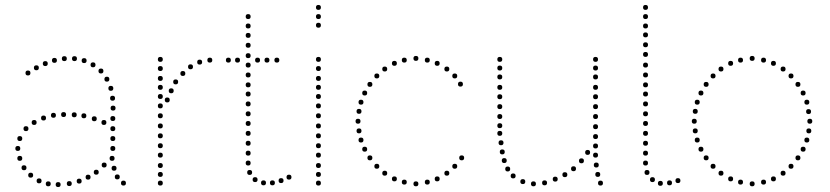

<svg xmlns="http://www.w3.org/2000/svg" viewBox="-20 -750 3354 776"><path d="M200 -496Q190 -496 190 -506Q190 -516 200 -516Q210 -516 210 -506Q210 -496 200 -496ZM240 -503Q230 -503 230 -513Q230 -523 240 -523Q250 -523 250 -513Q250 -503 240 -503ZM281 -503Q271 -503 271 -513Q271 -523 281 -523Q291 -523 291 -513Q291 -503 281 -503ZM320 -495Q310 -495 310 -505Q310 -515 320 -515Q330 -515 330 -505Q330 -495 320 -495ZM127 -466Q117 -466 117 -476Q117 -486 127 -486Q137 -486 137 -476Q137 -466 127 -466ZM356 -478Q346 -478 346 -488Q346 -498 356 -498Q366 -498 366 -488Q366 -478 356 -478ZM388 -453Q378 -453 378 -463Q378 -473 388 -473Q398 -473 398 -463Q398 -453 388 -453ZM412 -420Q402 -420 402 -430Q402 -440 412 -440Q422 -440 422 -430Q422 -420 412 -420ZM428 -383Q418 -383 418 -393Q418 -403 428 -403Q438 -403 438 -393Q438 -383 428 -383ZM435 -343Q425 -343 425 -353Q425 -363 435 -363Q445 -363 445 -353Q445 -343 435 -343ZM437 -303Q427 -303 427 -313Q427 -323 437 -323Q447 -323 447 -313Q447 -303 437 -303ZM156 -263Q146 -263 146 -273Q146 -283 156 -283Q166 -283 166 -273Q166 -263 156 -263ZM196 -274Q186 -274 186 -284Q186 -294 196 -294Q206 -294 206 -284Q206 -274 196 -274ZM361 -260Q351 -260 351 -270Q351 -280 361 -280Q371 -280 371 -270Q371 -260 361 -260ZM400 -245Q390 -245 390 -255Q390 -265 400 -265Q410 -265 410 -255Q410 -245 400 -245ZM436 -261Q426 -261 426 -271Q426 -281 436 -281Q446 -281 446 -271Q446 -261 436 -261ZM85 -220Q75 -220 75 -230Q75 -240 85 -240Q95 -240 95 -230Q95 -220 85 -220ZM436 -220Q426 -220 426 -230Q426 -240 436 -240Q446 -240 446 -230Q446 -220 436 -220ZM60 -180Q50 -180 50 -190Q50 -200 60 -200Q70 -200 70 -190Q70 -180 60 -180ZM436 -180Q426 -180 426 -190Q426 -200 436 -200Q446 -200 446 -190Q446 -180 436 -180ZM436 -140Q426 -140 426 -150Q426 -160 436 -160Q446 -160 446 -150Q446 -140 436 -140ZM60 -100Q50 -100 50 -110Q50 -120 60 -120Q70 -120 70 -110Q70 -100 60 -100ZM433 -100Q423 -100 423 -110Q423 -120 433 -120Q443 -120 443 -110Q443 -100 433 -100ZM77 -62Q67 -62 67 -72Q67 -82 77 -82Q87 -82 87 -72Q87 -62 77 -62ZM401 -73Q391 -73 391 -83Q391 -93 401 -93Q411 -93 411 -83Q411 -73 401 -73ZM441 -60Q431 -60 431 -70Q431 -80 441 -80Q451 -80 451 -70Q451 -60 441 -60ZM104 -32Q94 -32 94 -42Q94 -52 104 -52Q114 -52 114 -42Q114 -32 104 -32ZM336 -24Q326 -24 326 -34Q326 -44 336 -44Q346 -44 346 -34Q346 -24 336 -24ZM369 -44Q359 -44 359 -54Q359 -64 369 -64Q379 -64 379 -54Q379 -44 369 -44ZM454 -25Q444 -25 444 -35Q444 -45 454 -45Q464 -45 464 -35Q464 -25 454 -25ZM163 -483Q153 -483 153 -493Q153 -503 163 -503Q173 -503 173 -493Q173 -483 163 -483ZM93 -445Q83 -445 83 -455Q83 -465 93 -465Q103 -465 103 -455Q103 -445 93 -445ZM479 0Q469 0 469 -10Q469 -20 479 -20Q489 -20 489 -10Q489 0 479 0ZM52 -140Q42 -140 42 -150Q42 -160 52 -160Q62 -160 62 -150Q62 -140 52 -140ZM319 -272Q309 -272 309 -282Q309 -292 319 -292Q329 -292 329 -282Q329 -272 319 -272ZM280 -276Q270 -276 270 -286Q270 -296 280 -296Q290 -296 290 -286Q290 -276 280 -276ZM237 -277Q227 -277 227 -287Q227 -297 237 -297Q247 -297 247 -287Q247 -277 237 -277ZM118 -245Q108 -245 108 -255Q108 -265 118 -265Q128 -265 128 -255Q128 -245 118 -245ZM138 -9Q128 -9 128 -19Q128 -29 138 -29Q148 -29 148 -19Q148 -9 138 -9ZM175 3Q165 3 165 -7Q165 -17 175 -17Q185 -17 185 -7Q185 3 175 3ZM215 6Q205 6 205 -4Q205 -14 215 -14Q225 -14 225 -4Q225 6 215 6ZM260 2Q250 2 250 -8Q250 -18 260 -18Q270 -18 270 -8Q270 2 260 2ZM300 -8Q290 -8 290 -18Q290 -28 300 -28Q310 -28 310 -18Q310 -8 300 -8Z M628 -231Q618 -231 618 -241Q618 -251 628 -251Q638 -251 638 -241Q638 -231 628 -231ZM628 -191Q618 -191 618 -201Q618 -211 628 -211Q638 -211 638 -201Q638 -191 628 -191ZM628 -151Q618 -151 618 -161Q618 -171 628 -171Q638 -171 638 -161Q638 -151 628 -151ZM628 -113Q618 -113 618 -123Q618 -133 628 -133Q638 -133 638 -123Q638 -113 628 -113ZM628 -71Q618 -71 618 -81Q618 -91 628 -91Q638 -91 638 -81Q638 -71 628 -71ZM628 -35Q618 -35 618 -45Q618 -55 628 -55Q638 -55 638 -45Q638 -35 628 -35ZM628 0Q618 0 618 -10Q618 -20 628 -20Q638 -20 638 -10Q638 0 628 0ZM628 -500Q618 -500 618 -510Q618 -520 628 -520Q638 -520 638 -510Q638 -500 628 -500ZM628 -387Q618 -387 618 -397Q618 -407 628 -407Q638 -407 638 -397Q638 -387 628 -387ZM628 -350Q618 -350 618 -360Q618 -370 628 -370Q638 -370 638 -360Q638 -350 628 -350ZM628 -312Q618 -312 618 -322Q618 -332 628 -332Q638 -332 638 -322Q638 -312 628 -312ZM628 -272Q618 -272 618 -282Q618 -292 628 -292Q638 -292 638 -282Q638 -272 628 -272ZM628 -423Q618 -423 618 -433Q618 -443 628 -443Q638 -443 638 -433Q638 -423 628 -423ZM628 -463Q618 -463 618 -473Q618 -483 628 -483Q638 -483 638 -473Q638 -463 628 -463ZM828 -497Q818 -497 818 -507Q818 -517 828 -517Q838 -517 838 -507Q838 -497 828 -497ZM787 -489Q777 -489 777 -499Q777 -509 787 -509Q797 -509 797 -499Q797 -489 787 -489ZM750 -470Q740 -470 740 -480Q740 -490 750 -490Q760 -490 760 -480Q760 -470 750 -470ZM719 -443Q709 -443 709 -453Q709 -463 719 -463Q729 -463 729 -453Q729 -443 719 -443ZM690 -409Q680 -409 680 -419Q680 -429 690 -429Q700 -429 700 -419Q700 -409 690 -409ZM672 -373Q662 -373 662 -383Q662 -393 672 -393Q682 -393 682 -383Q682 -373 672 -373ZM656 -336Q646 -336 646 -346Q646 -356 656 -356Q666 -356 666 -346Q666 -336 656 -336Z M1116 -10Q1106 -10 1106 -20Q1106 -30 1116 -30Q1126 -30 1126 -20Q1126 -10 1116 -10ZM983 -241Q973 -241 973 -251Q973 -261 983 -261Q993 -261 993 -251Q993 -241 983 -241ZM983 -201Q973 -201 973 -211Q973 -221 983 -221Q993 -221 993 -211Q993 -201 983 -201ZM983 -161Q973 -161 973 -171Q973 -181 983 -181Q993 -181 993 -171Q993 -161 983 -161ZM983 -121Q973 -121 973 -131Q973 -141 983 -141Q993 -141 993 -131Q993 -121 983 -121ZM983 -81Q973 -81 973 -91Q973 -101 983 -101Q993 -101 993 -91Q993 -81 983 -81ZM989 -43Q979 -43 979 -53Q979 -63 989 -63Q999 -63 999 -53Q999 -43 989 -43ZM1011 -14Q1001 -14 1001 -24Q1001 -34 1011 -34Q1021 -34 1021 -24Q1021 -14 1011 -14ZM983 -557Q973 -557 973 -567Q973 -577 983 -577Q993 -577 993 -567Q993 -557 983 -557ZM983 -515Q973 -515 973 -525Q973 -535 983 -535Q993 -535 993 -525Q993 -515 983 -515ZM983 -477Q973 -477 973 -487Q973 -497 983 -497Q993 -497 993 -487Q993 -477 983 -477ZM983 -397Q973 -397 973 -407Q973 -417 983 -417Q993 -417 993 -407Q993 -397 983 -397ZM983 -360Q973 -360 973 -370Q973 -380 983 -380Q993 -380 993 -370Q993 -360 983 -360ZM983 -320Q973 -320 973 -330Q973 -340 983 -340Q993 -340 993 -330Q993 -320 983 -320ZM983 -280Q973 -280 973 -290Q973 -300 983 -300Q993 -300 993 -290Q993 -280 983 -280ZM983 -673Q973 -673 973 -683Q973 -693 983 -693Q993 -693 993 -683Q993 -673 983 -673ZM983 -635Q973 -635 973 -645Q973 -655 983 -655Q993 -655 993 -645Q993 -635 983 -635ZM983 -597Q973 -597 973 -607Q973 -617 983 -617Q993 -617 993 -607Q993 -597 983 -597ZM983 -437Q973 -437 973 -447Q973 -457 983 -457Q993 -457 993 -447Q993 -437 983 -437ZM1045 -1Q1035 -1 1035 -11Q1035 -21 1045 -21Q1055 -21 1055 -11Q1055 -1 1045 -1ZM1081 -1Q1071 -1 1071 -11Q1071 -21 1081 -21Q1091 -21 1091 -11Q1091 -1 1081 -1ZM1148 -24Q1138 -24 1138 -34Q1138 -44 1148 -44Q1158 -44 1158 -34Q1158 -24 1148 -24ZM940 -497Q930 -497 930 -507Q930 -517 940 -517Q950 -517 950 -507Q950 -497 940 -497ZM903 -497Q893 -497 893 -507Q893 -517 903 -517Q913 -517 913 -507Q913 -497 903 -497ZM1021 -497Q1011 -497 1011 -507Q1011 -517 1021 -517Q1031 -517 1031 -507Q1031 -497 1021 -497ZM1059 -497Q1049 -497 1049 -507Q1049 -517 1059 -517Q1069 -517 1069 -507Q1069 -497 1059 -497ZM1099 -497Q1089 -497 1089 -507Q1089 -517 1099 -517Q1109 -517 1109 -507Q1109 -497 1099 -497Z M1267 -231Q1257 -231 1257 -241Q1257 -251 1267 -251Q1277 -251 1277 -241Q1277 -231 1267 -231ZM1267 -191Q1257 -191 1257 -201Q1257 -211 1267 -211Q1277 -211 1277 -201Q1277 -191 1267 -191ZM1267 -151Q1257 -151 1257 -161Q1257 -171 1267 -171Q1277 -171 1277 -161Q1277 -151 1267 -151ZM1267 -113Q1257 -113 1257 -123Q1257 -133 1267 -133Q1277 -133 1277 -123Q1277 -113 1267 -113ZM1267 -71Q1257 -71 1257 -81Q1257 -91 1267 -91Q1277 -91 1277 -81Q1277 -71 1267 -71ZM1267 -35Q1257 -35 1257 -45Q1257 -55 1267 -55Q1277 -55 1277 -45Q1277 -35 1267 -35ZM1267 0Q1257 0 1257 -10Q1257 -20 1267 -20Q1277 -20 1277 -10Q1277 0 1267 0ZM1267 -500Q1257 -500 1257 -510Q1257 -520 1267 -520Q1277 -520 1277 -510Q1277 -500 1267 -500ZM1267 -387Q1257 -387 1257 -397Q1257 -407 1267 -407Q1277 -407 1277 -397Q1277 -387 1267 -387ZM1267 -350Q1257 -350 1257 -360Q1257 -370 1267 -370Q1277 -370 1277 -360Q1277 -350 1267 -350ZM1267 -312Q1257 -312 1257 -322Q1257 -332 1267 -332Q1277 -332 1277 -322Q1277 -312 1267 -312ZM1267 -272Q1257 -272 1257 -282Q1257 -292 1267 -292Q1277 -292 1277 -282Q1277 -272 1267 -272ZM1267 -423Q1257 -423 1257 -433Q1257 -443 1267 -443Q1277 -443 1277 -433Q1277 -423 1267 -423ZM1267 -463Q1257 -463 1257 -473Q1257 -483 1267 -483Q1277 -483 1277 -473Q1277 -463 1267 -463ZM1267 -710Q1257 -710 1257 -720Q1257 -730 1267 -730Q1277 -730 1277 -720Q1277 -710 1267 -710ZM1267 -638Q1257 -638 1257 -648Q1257 -658 1267 -658Q1277 -658 1277 -648Q1277 -638 1267 -638ZM1267 -673Q1257 -673 1257 -683Q1257 -693 1267 -693Q1277 -693 1277 -683Q1277 -673 1267 -673Z M1661 -504Q1651 -504 1651 -514Q1651 -524 1661 -524Q1671 -524 1671 -514Q1671 -504 1661 -504ZM1707 -497Q1697 -497 1697 -507Q1697 -517 1707 -517Q1717 -517 1717 -507Q1717 -497 1707 -497ZM1747 -484Q1737 -484 1737 -494Q1737 -504 1747 -504Q1757 -504 1757 -494Q1757 -484 1747 -484ZM1786 -461Q1776 -461 1776 -471Q1776 -481 1786 -481Q1796 -481 1796 -471Q1796 -461 1786 -461ZM1818 -433Q1808 -433 1808 -443Q1808 -453 1818 -453Q1828 -453 1828 -443Q1828 -433 1818 -433ZM1841 -400Q1831 -400 1831 -410Q1831 -420 1841 -420Q1851 -420 1851 -410Q1851 -400 1841 -400ZM1614 -497Q1604 -497 1604 -507Q1604 -517 1614 -517Q1624 -517 1624 -507Q1624 -497 1614 -497ZM1574 -484Q1564 -484 1564 -494Q1564 -504 1574 -504Q1584 -504 1584 -494Q1584 -484 1574 -484ZM1535 -461Q1525 -461 1525 -471Q1525 -481 1535 -481Q1545 -481 1545 -471Q1545 -461 1535 -461ZM1503 -433Q1493 -433 1493 -443Q1493 -453 1503 -453Q1513 -453 1513 -443Q1513 -433 1503 -433ZM1454 -364Q1444 -364 1444 -374Q1444 -384 1454 -384Q1464 -384 1464 -374Q1464 -364 1454 -364ZM1439 -327Q1429 -327 1429 -337Q1429 -347 1439 -347Q1449 -347 1449 -337Q1449 -327 1439 -327ZM1427 -250Q1417 -250 1417 -260Q1417 -270 1427 -270Q1437 -270 1437 -260Q1437 -250 1427 -250ZM1475 -399Q1465 -399 1465 -409Q1465 -419 1475 -419Q1485 -419 1485 -409Q1485 -399 1475 -399ZM1431 -290Q1421 -290 1421 -300Q1421 -310 1431 -310Q1441 -310 1441 -300Q1441 -290 1431 -290ZM1661 -17Q1671 -17 1671 -7Q1671 3 1661 3Q1651 3 1651 -7Q1651 -17 1661 -17ZM1707 -24Q1717 -24 1717 -14Q1717 -4 1707 -4Q1697 -4 1697 -14Q1697 -24 1707 -24ZM1747 -37Q1757 -37 1757 -27Q1757 -17 1747 -17Q1737 -17 1737 -27Q1737 -37 1747 -37ZM1786 -60Q1796 -60 1796 -50Q1796 -40 1786 -40Q1776 -40 1776 -50Q1776 -60 1786 -60ZM1818 -88Q1828 -88 1828 -78Q1828 -68 1818 -68Q1808 -68 1808 -78Q1808 -88 1818 -88ZM1846 -122Q1856 -122 1856 -112Q1856 -102 1846 -102Q1836 -102 1836 -112Q1836 -122 1846 -122ZM1614 -24Q1624 -24 1624 -14Q1624 -4 1614 -4Q1604 -4 1604 -14Q1604 -24 1614 -24ZM1574 -37Q1584 -37 1584 -27Q1584 -17 1574 -17Q1564 -17 1564 -27Q1564 -37 1574 -37ZM1535 -60Q1545 -60 1545 -50Q1545 -40 1535 -40Q1525 -40 1525 -50Q1525 -60 1535 -60ZM1503 -88Q1513 -88 1513 -78Q1513 -68 1503 -68Q1493 -68 1493 -78Q1493 -88 1503 -88ZM1454 -157Q1464 -157 1464 -147Q1464 -137 1454 -137Q1444 -137 1444 -147Q1444 -157 1454 -157ZM1439 -194Q1449 -194 1449 -184Q1449 -174 1439 -174Q1429 -174 1429 -184Q1429 -194 1439 -194ZM1475 -122Q1485 -122 1485 -112Q1485 -102 1475 -102Q1465 -102 1465 -112Q1465 -122 1475 -122ZM1431 -231Q1441 -231 1441 -221Q1441 -211 1431 -211Q1421 -211 1421 -221Q1421 -231 1431 -231Z M2387 -289Q2397 -289 2397 -279Q2397 -269 2387 -269Q2377 -269 2377 -279Q2377 -289 2387 -289ZM2387 -329Q2397 -329 2397 -319Q2397 -309 2387 -309Q2377 -309 2377 -319Q2377 -329 2387 -329ZM2387 -369Q2397 -369 2397 -359Q2397 -349 2387 -349Q2377 -349 2377 -359Q2377 -369 2387 -369ZM2387 -407Q2397 -407 2397 -397Q2397 -387 2387 -387Q2377 -387 2377 -397Q2377 -407 2387 -407ZM2387 -449Q2397 -449 2397 -439Q2397 -429 2387 -429Q2377 -429 2377 -439Q2377 -449 2387 -449ZM2387 -485Q2397 -485 2397 -475Q2397 -465 2387 -465Q2377 -465 2377 -475Q2377 -485 2387 -485ZM2387 -520Q2397 -520 2397 -510Q2397 -500 2387 -500Q2377 -500 2377 -510Q2377 -520 2387 -520ZM2407 -20Q2417 -20 2417 -10Q2417 0 2407 0Q2397 0 2397 -10Q2397 -20 2407 -20ZM2387 -133Q2397 -133 2397 -123Q2397 -113 2387 -113Q2377 -113 2377 -123Q2377 -133 2387 -133ZM2387 -170Q2397 -170 2397 -160Q2397 -150 2387 -150Q2377 -150 2377 -160Q2377 -170 2387 -170ZM2387 -208Q2397 -208 2397 -198Q2397 -188 2387 -188Q2377 -188 2377 -198Q2377 -208 2387 -208ZM2387 -248Q2397 -248 2397 -238Q2397 -228 2387 -228Q2377 -228 2377 -238Q2377 -248 2387 -248ZM2390 -93Q2400 -93 2400 -83Q2400 -73 2390 -73Q2380 -73 2380 -83Q2380 -93 2390 -93ZM2396 -55Q2406 -55 2406 -45Q2406 -35 2396 -35Q2386 -35 2386 -45Q2386 -55 2396 -55ZM2000 -289Q2010 -289 2010 -279Q2010 -269 2000 -269Q1990 -269 1990 -279Q1990 -289 2000 -289ZM2000 -329Q2010 -329 2010 -319Q2010 -309 2000 -309Q1990 -309 1990 -319Q1990 -329 2000 -329ZM2000 -369Q2010 -369 2010 -359Q2010 -349 2000 -349Q1990 -349 1990 -359Q1990 -369 2000 -369ZM2000 -407Q2010 -407 2010 -397Q2010 -387 2000 -387Q1990 -387 1990 -397Q1990 -407 2000 -407ZM2000 -449Q2010 -449 2010 -439Q2010 -429 2000 -429Q1990 -429 1990 -439Q1990 -449 2000 -449ZM2000 -485Q2010 -485 2010 -475Q2010 -465 2000 -465Q1990 -465 1990 -475Q1990 -485 2000 -485ZM2000 -520Q2010 -520 2010 -510Q2010 -500 2000 -500Q1990 -500 1990 -510Q1990 -520 2000 -520ZM2181 -21Q2191 -21 2191 -11Q2191 -1 2181 -1Q2171 -1 2171 -11Q2171 -21 2181 -21ZM2136 -17Q2146 -17 2146 -7Q2146 3 2136 3Q2126 3 2126 -7Q2126 -17 2136 -17ZM2093 -26Q2103 -26 2103 -16Q2103 -6 2093 -6Q2083 -6 2083 -16Q2083 -26 2093 -26ZM2054 -49Q2064 -49 2064 -39Q2064 -29 2054 -29Q2044 -29 2044 -39Q2044 -49 2054 -49ZM2032 -77Q2042 -77 2042 -67Q2042 -57 2032 -57Q2022 -57 2022 -67Q2022 -77 2032 -77ZM2010 -146Q2020 -146 2020 -136Q2020 -126 2010 -126Q2000 -126 2000 -136Q2000 -146 2010 -146ZM2005 -183Q2015 -183 2015 -173Q2015 -163 2005 -163Q1995 -163 1995 -173Q1995 -183 2005 -183ZM2018 -111Q2028 -111 2028 -101Q2028 -91 2018 -91Q2008 -91 2008 -101Q2008 -111 2018 -111ZM2000 -221Q2010 -221 2010 -211Q2010 -201 2000 -201Q1990 -201 1990 -211Q1990 -221 2000 -221ZM2224 -36Q2234 -36 2234 -26Q2234 -16 2224 -16Q2214 -16 2214 -26Q2214 -36 2224 -36ZM2000 -252Q2010 -252 2010 -242Q2010 -232 2000 -232Q1990 -232 1990 -242Q1990 -252 2000 -252ZM2263 -54Q2273 -54 2273 -44Q2273 -34 2263 -34Q2253 -34 2253 -44Q2253 -54 2263 -54ZM2298 -78Q2308 -78 2308 -68Q2308 -58 2298 -58Q2288 -58 2288 -68Q2288 -78 2298 -78ZM2330 -110Q2340 -110 2340 -100Q2340 -90 2330 -90Q2320 -90 2320 -100Q2320 -110 2330 -110ZM2355 -144Q2365 -144 2365 -134Q2365 -124 2355 -124Q2345 -124 2345 -134Q2345 -144 2355 -144Z M2720 -10Q2710 -10 2710 -20Q2710 -30 2720 -30Q2730 -30 2730 -20Q2730 -10 2720 -10ZM2589 -241Q2579 -241 2579 -251Q2579 -261 2589 -261Q2599 -261 2599 -251Q2599 -241 2589 -241ZM2589 -201Q2579 -201 2579 -211Q2579 -221 2589 -221Q2599 -221 2599 -211Q2599 -201 2589 -201ZM2589 -161Q2579 -161 2579 -171Q2579 -181 2589 -181Q2599 -181 2599 -171Q2599 -161 2589 -161ZM2589 -121Q2579 -121 2579 -131Q2579 -141 2589 -141Q2599 -141 2599 -131Q2599 -121 2589 -121ZM2589 -81Q2579 -81 2579 -91Q2579 -101 2589 -101Q2599 -101 2599 -91Q2599 -81 2589 -81ZM2595 -43Q2585 -43 2585 -53Q2585 -63 2595 -63Q2605 -63 2605 -53Q2605 -43 2595 -43ZM2617 -14Q2607 -14 2607 -24Q2607 -34 2617 -34Q2627 -34 2627 -24Q2627 -14 2617 -14ZM2589 -559Q2579 -559 2579 -569Q2579 -579 2589 -579Q2599 -579 2599 -569Q2599 -559 2589 -559ZM2589 -520Q2579 -520 2579 -530Q2579 -540 2589 -540Q2599 -540 2599 -530Q2599 -520 2589 -520ZM2589 -477Q2579 -477 2579 -487Q2579 -497 2589 -497Q2599 -497 2599 -487Q2599 -477 2589 -477ZM2589 -397Q2579 -397 2579 -407Q2579 -417 2589 -417Q2599 -417 2599 -407Q2599 -397 2589 -397ZM2589 -360Q2579 -360 2579 -370Q2579 -380 2589 -380Q2599 -380 2599 -370Q2599 -360 2589 -360ZM2589 -320Q2579 -320 2579 -330Q2579 -340 2589 -340Q2599 -340 2599 -330Q2599 -320 2589 -320ZM2589 -280Q2579 -280 2579 -290Q2579 -300 2589 -300Q2599 -300 2599 -290Q2599 -280 2589 -280ZM2589 -710Q2579 -710 2579 -720Q2579 -730 2589 -730Q2599 -730 2599 -720Q2599 -710 2589 -710ZM2589 -673Q2579 -673 2579 -683Q2579 -693 2589 -693Q2599 -693 2599 -683Q2599 -673 2589 -673ZM2589 -635Q2579 -635 2579 -645Q2579 -655 2589 -655Q2599 -655 2599 -645Q2599 -635 2589 -635ZM2589 -599Q2579 -599 2579 -609Q2579 -619 2589 -619Q2599 -619 2599 -609Q2599 -599 2589 -599ZM2589 -437Q2579 -437 2579 -447Q2579 -457 2589 -457Q2599 -457 2599 -447Q2599 -437 2589 -437ZM2649 1Q2639 1 2639 -9Q2639 -19 2649 -19Q2659 -19 2659 -9Q2659 1 2649 1ZM2686 -1Q2676 -1 2676 -11Q2676 -21 2686 -21Q2696 -21 2696 -11Q2696 -1 2686 -1Z M3020 -504Q3010 -504 3010 -514Q3010 -524 3020 -524Q3030 -524 3030 -514Q3030 -504 3020 -504ZM3066 -497Q3056 -497 3056 -507Q3056 -517 3066 -517Q3076 -517 3076 -507Q3076 -497 3066 -497ZM3106 -484Q3096 -484 3096 -494Q3096 -504 3106 -504Q3116 -504 3116 -494Q3116 -484 3106 -484ZM3145 -461Q3135 -461 3135 -471Q3135 -481 3145 -481Q3155 -481 3155 -471Q3155 -461 3145 -461ZM3177 -433Q3167 -433 3167 -443Q3167 -453 3177 -453Q3187 -453 3187 -443Q3187 -433 3177 -433ZM3226 -364Q3216 -364 3216 -374Q3216 -384 3226 -384Q3236 -384 3236 -374Q3236 -364 3226 -364ZM3241 -327Q3231 -327 3231 -337Q3231 -347 3241 -347Q3251 -347 3251 -337Q3251 -327 3241 -327ZM3253 -250Q3243 -250 3243 -260Q3243 -270 3253 -270Q3263 -270 3263 -260Q3263 -250 3253 -250ZM3205 -399Q3195 -399 3195 -409Q3195 -419 3205 -419Q3215 -419 3215 -409Q3215 -399 3205 -399ZM3248 -289Q3238 -289 3238 -299Q3238 -309 3248 -309Q3258 -309 3258 -299Q3258 -289 3248 -289ZM2973 -497Q2963 -497 2963 -507Q2963 -517 2973 -517Q2983 -517 2983 -507Q2983 -497 2973 -497ZM2933 -484Q2923 -484 2923 -494Q2923 -504 2933 -504Q2943 -504 2943 -494Q2943 -484 2933 -484ZM2894 -461Q2884 -461 2884 -471Q2884 -481 2894 -481Q2904 -481 2904 -471Q2904 -461 2894 -461ZM2862 -433Q2852 -433 2852 -443Q2852 -453 2862 -453Q2872 -453 2872 -443Q2872 -433 2862 -433ZM2813 -364Q2803 -364 2803 -374Q2803 -384 2813 -384Q2823 -384 2823 -374Q2823 -364 2813 -364ZM2798 -327Q2788 -327 2788 -337Q2788 -347 2798 -347Q2808 -347 2808 -337Q2808 -327 2798 -327ZM2786 -250Q2776 -250 2776 -260Q2776 -270 2786 -270Q2796 -270 2796 -260Q2796 -250 2786 -250ZM2834 -399Q2824 -399 2824 -409Q2824 -419 2834 -419Q2844 -419 2844 -409Q2844 -399 2834 -399ZM2790 -290Q2780 -290 2780 -300Q2780 -310 2790 -310Q2800 -310 2800 -300Q2800 -290 2790 -290ZM3020 -17Q3030 -17 3030 -7Q3030 3 3020 3Q3010 3 3010 -7Q3010 -17 3020 -17ZM3066 -24Q3076 -24 3076 -14Q3076 -4 3066 -4Q3056 -4 3056 -14Q3056 -24 3066 -24ZM3106 -37Q3116 -37 3116 -27Q3116 -17 3106 -17Q3096 -17 3096 -27Q3096 -37 3106 -37ZM3145 -60Q3155 -60 3155 -50Q3155 -40 3145 -40Q3135 -40 3135 -50Q3135 -60 3145 -60ZM3177 -88Q3187 -88 3187 -78Q3187 -68 3177 -68Q3167 -68 3167 -78Q3167 -88 3177 -88ZM3226 -157Q3236 -157 3236 -147Q3236 -137 3226 -137Q3216 -137 3216 -147Q3216 -157 3226 -157ZM3241 -194Q3251 -194 3251 -184Q3251 -174 3241 -174Q3231 -174 3231 -184Q3231 -194 3241 -194ZM3205 -122Q3215 -122 3215 -112Q3215 -102 3205 -102Q3195 -102 3195 -112Q3195 -122 3205 -122ZM3249 -231Q3259 -231 3259 -221Q3259 -211 3249 -211Q3239 -211 3239 -221Q3239 -231 3249 -231ZM2973 -24Q2983 -24 2983 -14Q2983 -4 2973 -4Q2963 -4 2963 -14Q2963 -24 2973 -24ZM2933 -37Q2943 -37 2943 -27Q2943 -17 2933 -17Q2923 -17 2923 -27Q2923 -37 2933 -37ZM2894 -60Q2904 -60 2904 -50Q2904 -40 2894 -40Q2884 -40 2884 -50Q2884 -60 2894 -60ZM2862 -88Q2872 -88 2872 -78Q2872 -68 2862 -68Q2852 -68 2852 -78Q2852 -88 2862 -88ZM2813 -157Q2823 -157 2823 -147Q2823 -137 2813 -137Q2803 -137 2803 -147Q2803 -157 2813 -157ZM2798 -194Q2808 -194 2808 -184Q2808 -174 2798 -174Q2788 -174 2788 -184Q2788 -194 2798 -194ZM2834 -122Q2844 -122 2844 -112Q2844 -102 2834 -102Q2824 -102 2824 -112Q2824 -122 2834 -122ZM2790 -231Q2800 -231 2800 -221Q2800 -211 2790 -211Q2780 -211 2780 -221Q2780 -231 2790 -231Z"/></svg>

Font: Raleway Dots 
Style: Regular
Weight: 400
Version: Version 1.000